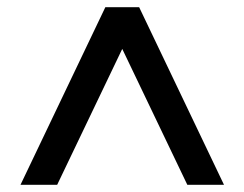

<svg xmlns="http://www.w3.org/2000/svg" viewBox="-20 -720 679 534"><path d="M37 -206 273 -700H367L603 -206H501L320 -584L139 -206Z"/></svg>

Font: DM Sans Medium
Style: Regular
Weight: 500
Designer: Colophon Foundry, Jonny Pinhorn
Foundry: Colophon Foundry
Version: Version 4.004; ttfautohint (v1.8.4.7-5d5b)